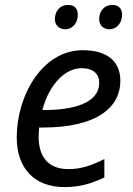

<svg xmlns="http://www.w3.org/2000/svg" viewBox="-20 -750 539 780"><path d="M242 10C310 10 353 -6 404 -29V-104C351 -77 309 -63 258 -63C175 -63 137 -114 137 -195C137 -206 138 -220 139 -232H156C376 -232 469 -316 469 -421C469 -500 417 -546 316 -546C151 -546 48 -361 48 -192C48 -68 118 10 242 10ZM152 -303C181 -411 247 -473 311 -473C360 -473 383 -449 383 -414C383 -331 279 -303 159 -303ZM425 -631C450 -631 476 -653 476 -690C476 -714 463 -730 436 -730C403 -730 383 -704 383 -673C383 -646 401 -631 425 -631ZM246 -631C271 -631 296 -653 296 -690C296 -714 284 -730 256 -730C223 -730 203 -704 203 -673C203 -646 221 -631 246 -631Z"/></svg>

Font: BC Sans
Style: Italic
Weight: 400
Italic angle: -12°
Designer: Monotype Design Team
Designer: Province of B.C.
Foundry: Monotype Imaging Inc.
Version: Version 2.000;GOOG;noto-source:20170915:90ef993387c0